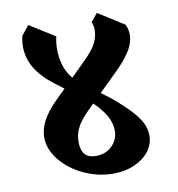

<svg xmlns="http://www.w3.org/2000/svg" viewBox="-95 -969 987 1064"><g transform="rotate(-10 399.0 -436.5)"><path d="M690 -163Q690 -115 659.5 -75.5Q629 -36 576 -13Q523 10 458 10Q371 10 291.5 -27.5Q212 -65 163 -126Q114 -187 114 -254Q114 -300 138.5 -346.5Q163 -393 215 -445L272 -501L219 -541Q151 -593 118 -649.5Q85 -706 85 -772Q85 -796 92 -829L135 -883L277 -794Q269 -759 269 -726Q269 -618 325 -553L412 -639Q458 -685 475.5 -720.5Q493 -756 493 -795Q493 -814 484 -838L521 -883L667 -791Q680 -762 680 -733Q680 -692 656.5 -651Q633 -610 582 -557L465 -442L520 -401Q587 -344 623 -304.5Q659 -265 674.5 -232Q690 -199 690 -163ZM506 -225Q506 -265 482.5 -307.5Q459 -350 414 -392L382 -360Q336 -315 316.5 -277.5Q297 -240 297 -196Q297 -149 317.5 -126Q338 -103 380 -103Q434 -103 470 -138Q506 -173 506 -225Z"/></g></svg>

Font: InknutAntiqua
Style: Bold
Weight: 700
Designer: Claus Eggers Srensen
Foundry: Claus Eggers Srensen
Version: Version 1.000; ttfautohint (v1.2) -l 7 -r 28 -G 50 -x 13 -D 